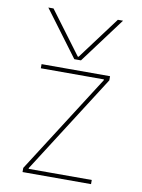

<svg xmlns="http://www.w3.org/2000/svg" viewBox="-88 -851 676 911"><g transform="rotate(10 250.0 -395.0)"><path d="M70 -790H95L248 -585H252L405 -790H430L266 -570H234ZM85 0V-20L389 -496V-500H85V-520H415V-500L111 -24V-20H415V0Z"/></g></svg>

Font: M PLUS Code Latin Thin
Style: Regular
Weight: 250
Designer: Coji Morishita
Foundry: UNDERFOREST DESIGN
Version: Version 1.002; ttfautohint (v1.8.3)